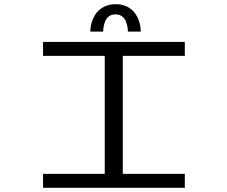

<svg xmlns="http://www.w3.org/2000/svg" viewBox="-20 -901 1090 921"><path d="M413.5 -749.5Q413.5 -773.5 420.8 -796.2Q428 -819 442.2 -838.2Q456.5 -857.5 480.5 -869.2Q504.5 -881 535 -881Q565.5 -881 589.2 -869.2Q613 -857.5 627 -838.2Q641 -819 648 -796.2Q655 -773.5 655 -749.5H593.5Q593.5 -760.5 591.2 -772.5Q589 -784.5 583.5 -799Q578 -813.5 565.2 -822.8Q552.5 -832 534 -832Q515.5 -832 502.8 -822.8Q490 -813.5 484.5 -798.8Q479 -784 477 -772.5Q475 -761 475 -749.5ZM866.5 -633H569V-67H866.5V0H186.5V-67H482.5V-633H186.5V-700H866.5Z"/></svg>

Font: League Mono Extended Light
Style: Regular
Weight: 300
Width: 9
Designer: Tyler Finck
Foundry: The League of Moveable Type / Tyler Finck
Version: Version 2.210